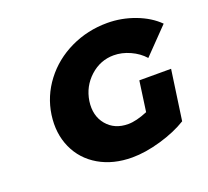

<svg xmlns="http://www.w3.org/2000/svg" viewBox="-122 -858 1102 1018"><g transform="rotate(-20 429.0 -349.0)"><path d="M133.8 -350.1Q148.4 -451.2 210.7 -533Q272.9 -614.7 369.4 -660.9Q465.8 -707 577.1 -707Q657.2 -707 733.2 -678.5Q809.1 -649.9 857.9 -601.1L719.2 -458Q688.5 -492.7 642.6 -513.4Q596.7 -534.2 550.8 -534.2Q475.1 -534.2 417.2 -481.7Q359.4 -429.2 347.2 -350.1Q335.9 -270 379.6 -217.5Q423.3 -165 500 -165Q545.4 -165 609.9 -191.9L633.8 -362.8H813L772.9 -81.1Q709.5 -42 621.8 -16.6Q534.2 8.8 460 8.8Q353 8.8 273.4 -37.6Q193.8 -84 156.7 -166.3Q119.6 -248.5 133.8 -350.1Z"/></g></svg>

Font: Trueno ExtraBold
Style: Italic
Weight: 800
Designer: Julieta Ulanovsky
Foundry: Julieta Ulanovsky
Version: Version 3.001b | FøM Fix